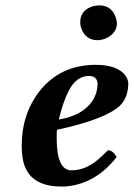

<svg xmlns="http://www.w3.org/2000/svg" viewBox="-20 -678 493 708"><path d="M275.9 -596.2Q275.9 -634.8 311.5 -650.9Q327.1 -657.7 346.2 -658.2Q388.7 -658.2 405.3 -618.2Q410.6 -604.5 411.1 -591.8Q411.1 -561 380.4 -541.5Q361.8 -530.3 339.8 -529.8Q297.4 -529.8 281.2 -569.8Q275.9 -583 275.9 -596.2ZM339.8 -370.1Q337.9 -397.5 308.1 -397.9Q261.7 -397.9 233.4 -343.3Q213.4 -304.7 196.8 -237.3Q283.7 -251.5 320.8 -305.7Q339.4 -334.5 339.8 -370.1ZM189.9 -199.2Q189 -190.9 189 -165Q189.9 -51.3 242.2 -49.8Q293.9 -49.8 339.4 -87.9Q356.9 -102.5 377.9 -124Q394.5 -124 407.7 -103Q409.2 -100.6 410.2 -99.1Q335.9 -3.4 230 8.8Q217.8 10.3 206.1 9.8Q85.4 9.8 64.9 -86.9Q60.1 -111.3 60.1 -142.1Q60.1 -256.3 125 -340.8Q201.2 -438 331.1 -439Q417.5 -439 445.3 -395Q453.1 -381.8 453.1 -369.1Q452.1 -317.4 421.9 -288.1Q367.7 -237.8 189.9 -199.2Z"/></svg>

Font: Linux Libertine Capitals O
Style: Bold Italic Samll Caps
Weight: 400
Italic angle: -12°
Designer: Philipp H. Poll
Foundry: Philipp H. Poll
Version: Version 5.0.4